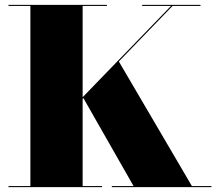

<svg xmlns="http://www.w3.org/2000/svg" viewBox="-20 -770 894 790"><path d="M15 -4.5V0H400V-4.5H320V-363L323 -366.5L529.5 -4.5H440V0H850V-4.5H769.5L469 -517L690 -745.5H805V-750H565V-745.5H683.5L320 -370V-745.5H420V-750H15V-745.5H105V-4.5Z"/></svg>

Font: Bodoni* 36pt Fatface
Style: Regular
Weight: 900
Version: Version 2.3